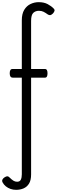

<svg xmlns="http://www.w3.org/2000/svg" viewBox="-74 -1139 525 1778"><path d="M75 619Q48 619 23.5 610.5Q-1 602 -20 586.5Q-39 571 -50 550Q-57 536 -51.5 524Q-46 512 -30 502Q-15 493 -5 493.5Q5 494 16 506Q33 523 49 533.5Q65 544 84 544Q110 544 119 524.5Q128 505 128 476V-420H43Q30 -420 23 -430Q16 -440 16 -460Q16 -500 41 -500H128V-951Q128 -1011 150.5 -1048Q173 -1085 209 -1102Q245 -1119 284 -1119Q333 -1119 367 -1101Q401 -1083 423 -1060Q434 -1049 430.5 -1037.5Q427 -1026 416 -1014Q403 -1001 392 -999Q381 -997 369 -1005Q347 -1021 329 -1030Q311 -1039 286 -1039Q255 -1039 234.5 -1020Q214 -1001 214 -945V-500H343Q366 -500 366 -460Q366 -420 343 -420H214V476Q214 530 195 561Q176 592 144.5 605.5Q113 619 75 619Z"/></svg>

Font: Playwrite FR Moderne
Style: Regular
Weight: 400
Designer: Veronika Burian, José Scaglione
Foundry: TypeTogether
Version: Version 1.002